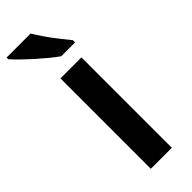

<svg xmlns="http://www.w3.org/2000/svg" viewBox="-272 -790 814 814"><g transform="rotate(-45 134.5 -383.0)"><path d="M207 0H81V-542H207ZM126 -766Q139 -744 158 -716.5Q177 -689 197.5 -663.5Q218 -638 233 -619V-606H150Q131 -619 107.5 -638.5Q84 -658 59.5 -680Q35 -702 14.5 -722Q-6 -742 -18 -756V-766Z"/></g></svg>

Font: Noto Sans Devanagari SemiBold
Style: Regular
Weight: 600
Version: Version 2.003